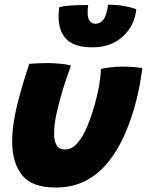

<svg xmlns="http://www.w3.org/2000/svg" viewBox="-20 -786 640 836"><path d="M419.5 -485.5Q435 -490 462.2 -493Q489.5 -496 514.5 -496Q535 -496 559.8 -494.2Q584.5 -492.5 599.5 -489.5Q595 -452 588 -414Q581 -376 571 -339Q551 -263 521 -196Q491 -129 449.2 -78Q407.5 -27 351.5 1.8Q295.5 30.5 222.5 30.5Q118.5 30.5 75.8 -23.8Q33 -78 33 -168.5Q33 -242 55.2 -330.8Q77.5 -419.5 107.5 -508Q123 -509.5 146.8 -510.5Q170.5 -511.5 190 -511.5Q218.5 -511 246.2 -508.2Q274 -505.5 289 -500.5Q271 -452 254.2 -397.8Q237.5 -343.5 226.5 -293.2Q215.5 -243 215.5 -205.5Q215.5 -172.5 226.5 -153.8Q237.5 -135 262.5 -135Q292.5 -135 316.8 -162.8Q341 -190.5 359.8 -235.5Q378.5 -280.5 393 -332.5Q405 -375.5 411.8 -414Q418.5 -452.5 419.5 -485.5ZM573.5 -745.5Q565 -672 513.5 -626Q462 -580 383.5 -580Q304 -580 269.5 -615Q235 -650 235 -714Q235 -723.5 235.8 -733.8Q236.5 -744 238 -754.5Q252 -759 275.5 -761Q299 -763 323.2 -763.5Q347.5 -764 364 -764Q361.5 -748 361.5 -734.5Q361.5 -705 371 -693.8Q380.5 -682.5 395.5 -682.5Q415.5 -682.5 430 -700.2Q444.5 -718 450.5 -765.5Q491.5 -765.5 524.5 -759.2Q557.5 -753 573.5 -745.5Z"/></svg>

Font: Grandstander ExtraBold
Style: Italic
Weight: 800
Italic angle: -15°
Designer: Tyler Finck
Foundry: Etcetera Type Co
Version: Version 1.200; ttfautohint (v1.8.3)